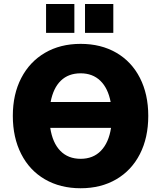

<svg xmlns="http://www.w3.org/2000/svg" viewBox="-20 -956 828 987"><path d="M45.9 -360.4Q45.9 -471.7 89.4 -555.2Q132.8 -638.7 211.4 -684.6Q290 -730.5 394.5 -730.5Q499 -730.5 577.6 -685.1Q656.2 -639.6 699.2 -555.7Q742.2 -471.7 742.2 -360.4Q742.2 -248 699.2 -164.1Q656.2 -80.1 577.6 -34.2Q499 11.7 394.5 11.7Q290 11.7 210.9 -34.2Q131.8 -80.1 88.9 -164.6Q45.9 -249 45.9 -360.4ZM394.5 -139.6Q459 -139.6 499 -181.2Q539.1 -222.7 550.8 -298.8H238.3Q250 -221.7 290 -180.7Q330.1 -139.6 394.5 -139.6ZM548.8 -431.6Q535.2 -502.9 495.6 -541Q456.1 -579.1 394.5 -579.1Q332 -579.1 293 -541.5Q253.9 -503.9 240.2 -431.6ZM417 -935.5H562.5V-787.1H417ZM216.8 -935.5H362.3V-787.1H216.8Z"/></svg>

Font: Min Sans Black
Style: Regular
Weight: 900
Designer: Jinseong-Kim, NotoSansCJK, Nunito
Foundry: Jinseong-Kim
Version: Version 1.000